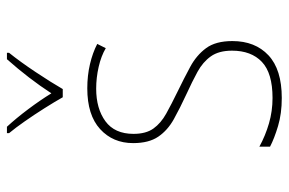

<svg xmlns="http://www.w3.org/2000/svg" viewBox="-156 -646 813 540"><g transform="rotate(-90 250.0 -376.5)"><path d="M244 10Q200 10 165 -0.5Q130 -11 107 -23V-53Q138 -36 172.5 -26Q207 -16 244 -16Q314 -16 345.5 -46Q377 -76 377 -130Q377 -167 361 -189.5Q345 -212 317.5 -227Q290 -242 255 -258Q216 -276 184.5 -293.5Q153 -311 135 -337.5Q117 -364 117 -408Q117 -465 156.5 -501Q196 -537 271 -537Q307 -537 339 -529.5Q371 -522 396 -509L384 -485Q362 -498 331.5 -505Q301 -512 270 -512Q214 -512 178.5 -486Q143 -460 143 -407Q143 -372 158 -351Q173 -330 200 -315Q227 -300 262 -283Q299 -265 331.5 -247.5Q364 -230 384 -203Q404 -176 404 -129Q404 -65 364 -27.5Q324 10 244 10ZM246 -606Q233 -629 215 -657.5Q197 -686 178.5 -712.5Q160 -739 145 -757V-763H163Q187 -737 212.5 -703Q238 -669 257 -638Q298 -701 353 -763H371V-757Q346 -726 317 -682.5Q288 -639 269 -606Z"/></g></svg>

Font: Noto Sans Mono ExtraCondensed Thin
Style: Regular
Weight: 100
Width: 2
Designer: Monotype Design Team
Foundry: Monotype Imaging Inc.
Version: Version 2.014; ttfautohint (v1.8.4.7-5d5b)